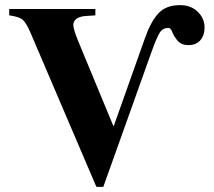

<svg xmlns="http://www.w3.org/2000/svg" viewBox="-20 -711 833 749"><path d="M289 -541 422 -220H424L544 -558Q567 -625 597 -658Q627 -691 682 -691Q725 -691 751.5 -665Q778 -639 778 -604Q778 -573 761.5 -554Q745 -535 715 -535Q688 -535 673.5 -551.5Q659 -568 652.5 -585Q646 -602 637 -602Q615 -602 603.5 -584Q592 -566 573 -514L383 18H356L100 -581Q82 -623 68 -634.5Q54 -646 16 -651V-676H352V-651L319 -649Q266 -646 266 -613Q266 -596 289 -541Z"/></svg>

Font: STIX
Style: Bold
Weight: 700
Designer: MicroPress Inc., with final additions and corrections provided by Coen Hoffman, Elsevier (retired)
Version: Version 1.1.1